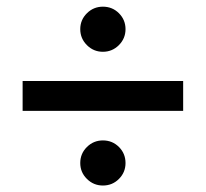

<svg xmlns="http://www.w3.org/2000/svg" viewBox="-20 -638 626 584"><path d="M48.8 -300.8V-391.6H537.1V-300.8ZM293 -73.7Q264.6 -73.7 244.4 -93.8Q224.1 -113.8 224.1 -142.1Q224.1 -170.9 244.4 -190.9Q264.6 -210.9 293 -210.9Q321.8 -210.9 341.8 -190.9Q361.8 -170.9 361.8 -142.1Q361.8 -113.8 341.8 -93.8Q321.8 -73.7 293 -73.7ZM293 -480.5Q264.6 -480.5 244.4 -500.7Q224.1 -521 224.1 -549.3Q224.1 -577.6 244.4 -597.7Q264.6 -617.7 293 -617.7Q321.8 -617.7 341.8 -597.7Q361.8 -577.6 361.8 -549.3Q361.8 -521 341.6 -500.7Q321.3 -480.5 293 -480.5Z"/></svg>

Font: Cascadia Mono PL
Style: Regular
Weight: 400
Monospace: yes
Designer: Aaron Bell
Foundry: Saja Typeworks
Version: Version 2404.023; ttfautohint (v1.8.4)